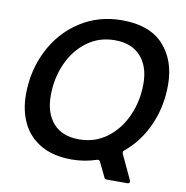

<svg xmlns="http://www.w3.org/2000/svg" viewBox="-92 -863 1002 1037"><g transform="rotate(10 409.0 -344.0)"><path d="M627 -84Q618 -77 623 -65L686 70Q687 72 687 76Q687 87 675 87H563Q550 87 547 77L509 -2Q503 -13 491 -9Q425 13 356 13Q254 13 186 -26.5Q118 -66 85 -134.5Q52 -203 52 -290Q52 -423 108.5 -534Q165 -645 266 -710Q367 -775 495 -775Q647 -775 723 -691.5Q799 -608 799 -473Q799 -354 753.5 -252Q708 -150 627 -84ZM376 -101Q463 -101 529 -150.5Q595 -200 631 -281.5Q667 -363 667 -456Q667 -551 617.5 -606.5Q568 -662 475 -662Q388 -662 322 -612.5Q256 -563 220.5 -482Q185 -401 185 -308Q185 -212 234 -156.5Q283 -101 376 -101Z"/></g></svg>

Font: Open Sauce Two SemiBold Italic
Style: Regular
Weight: 600
Italic angle: -10°
Designer: Alfredo Marco Pradil
Foundry: Creative Sauce Fz LLC
Version: Version 1.477